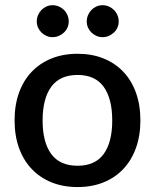

<svg xmlns="http://www.w3.org/2000/svg" viewBox="-20 -730 611 757"><path d="M286 -518Q342.5 -518 388.2 -499.5Q434 -481 466.2 -447Q498.5 -413 516 -364.5Q533.5 -316 533.5 -255.5Q533.5 -195 516 -146.5Q498.5 -98 466.2 -63.8Q434 -29.5 388.2 -11Q342.5 7.5 286 7.5Q229 7.5 183.2 -11Q137.5 -29.5 105 -63.8Q72.5 -98 55 -146.5Q37.5 -195 37.5 -255.5Q37.5 -316 55 -364.5Q72.5 -413 105 -447Q137.5 -481 183.2 -499.5Q229 -518 286 -518ZM286 -76.5Q355 -76.5 388.8 -122.8Q422.5 -169 422.5 -255Q422.5 -341 388.8 -387.8Q355 -434.5 286 -434.5Q216 -434.5 182 -387.8Q148 -341 148 -255Q148 -169 182 -122.8Q216 -76.5 286 -76.5ZM251 -645.5Q251 -632.5 246 -621.2Q241 -610 232.2 -601.8Q223.5 -593.5 211.8 -588.5Q200 -583.5 187 -583.5Q174.5 -583.5 163.2 -588.5Q152 -593.5 143.5 -601.8Q135 -610 130 -621.2Q125 -632.5 125 -645.5Q125 -658.5 130 -670.2Q135 -682 143.5 -690.8Q152 -699.5 163.2 -704.5Q174.5 -709.5 187 -709.5Q200 -709.5 211.8 -704.5Q223.5 -699.5 232.2 -690.8Q241 -682 246 -670.2Q251 -658.5 251 -645.5ZM448 -645.5Q448 -632.5 443 -621.2Q438 -610 429.2 -601.8Q420.5 -593.5 409 -588.5Q397.5 -583.5 384.5 -583.5Q371.5 -583.5 360.2 -588.5Q349 -593.5 340.5 -601.8Q332 -610 327 -621.2Q322 -632.5 322 -645.5Q322 -658.5 327 -670.2Q332 -682 340.5 -690.8Q349 -699.5 360.2 -704.5Q371.5 -709.5 384.5 -709.5Q397.5 -709.5 409 -704.5Q420.5 -699.5 429.2 -690.8Q438 -682 443 -670.2Q448 -658.5 448 -645.5Z"/></svg>

Font: Lato SemiBold
Style: Regular
Weight: 600
Designer: Lukasz Dziedzic with Adam Twardoch and Botio Nikoltchev
Foundry: tyPoland Lukasz Dziedzic
Version: Version 2.015; 2015-08-06; http://www.latofonts.com/